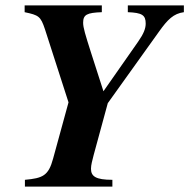

<svg xmlns="http://www.w3.org/2000/svg" viewBox="-20 -689 699 709"><path d="M659 -669H452V-644C505 -642 518 -633 518 -602C518 -584 511 -565 490 -535L362 -352L316 -495C295 -561 287 -587 287 -605C287 -635 301 -642 356 -644V-669H71V-644C123 -633 130 -629 146 -581L233 -311L176 -103C159 -40 138 -31 72 -25V0H395V-25C333 -25 316 -38 316 -66C316 -80 321 -97 326 -117L378 -308L567 -572C599 -617 621 -639 659 -644Z"/></svg>

Font: XITS
Style: Bold Italic
Weight: 700
Italic angle: -16.33°
Designer: MicroPress Inc., with final additions and corrections provided by Coen Hoffman, Elsevier (retired)
Version: Version 1.302